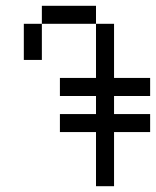

<svg xmlns="http://www.w3.org/2000/svg" viewBox="-20 -645 540 665"><path d="M500 -187.5V-250H375V-312.5H500V-375H375V-562.5H312.5V-375H187.5V-312.5H312.5V-250H187.5V-187.5H312.5V0H375V-187.5ZM62.5 -562.5Q62.5 -562.5 62.5 -437.5H125Q125 -437.5 125 -562.5ZM125 -562.5H312.5V-625H125Z"/></svg>

Font: Unifont
Style: Regular
Weight: 500
Version: Version 15.1.04